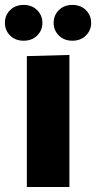

<svg xmlns="http://www.w3.org/2000/svg" viewBox="-58 -743 383 763"><path d="M48.7 0V-520L217.8 -524.7V0ZM36 -581.2Q3.3 -581.2 -17.6 -601.7Q-38.5 -622.2 -38.5 -652.3Q-38.5 -682.5 -17.6 -703Q3.3 -723.5 36 -723.5Q68.7 -723.5 89.6 -702.7Q110.5 -682 110.5 -652.3Q110.5 -622.2 89.6 -601.7Q68.7 -581.2 36 -581.2ZM229.7 -581.2Q197 -581.2 176.1 -601.7Q155.2 -622.2 155.2 -652.3Q155.2 -682.5 176.1 -703Q197 -723.5 229.7 -723.5Q262.3 -723.5 283.2 -703Q304.2 -682.5 304.2 -652.3Q304.2 -622.2 283.2 -601.7Q262.3 -581.2 229.7 -581.2Z"/></svg>

Font: Murecho Thin
Style: Regular
Weight: 100
Designer: Neil Summerour
Foundry: Positype
Version: Version 1.010